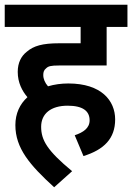

<svg xmlns="http://www.w3.org/2000/svg" viewBox="-20 -642 559 812"><path d="M296 -70 333 18C420 -9 467 -56 467 -137C467 -216 409 -289 269 -289C239 -289 210 -285 183 -277C170 -292 163 -308 163 -325C163 -337 166 -346 175 -353C184 -362 195 -365 229 -365H431V-528H519V-622H0V-528H321V-459H231C159 -459 122 -448 93 -423C70 -405 55 -377 55 -338C55 -292 74 -257 96 -231C64 -202 45 -162 45 -113C45 -15 106 56 209 150L285 82C180 -5 154 -49 154 -106C154 -161 195 -195 266 -195C331 -195 359 -172 359 -133C359 -100 332 -82 296 -70Z"/></svg>

Font: Noto Sans Devanagari UI SemiCondensed SemiBold
Style: Regular
Weight: 600
Width: 4
Designer: Jelle Bosma - Monotype Design Team
Foundry: Monotype Imaging Inc.
Version: Version 2.004